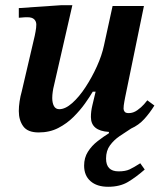

<svg xmlns="http://www.w3.org/2000/svg" viewBox="-20 -496 627 735"><path d="M394 219Q351 219 326.5 197.5Q302 176 302 138Q302 108 316.5 85Q331 62 353.5 44.5Q376 27 397 14V9Q328 5 328 -48Q328 -70 333.5 -92.5Q339 -115 346 -145H335Q324 -126 305.5 -100Q287 -74 261.5 -48.5Q236 -23 203 -6Q170 11 128 11Q86 11 69 -12.5Q52 -36 52 -71Q52 -88 55 -108Q58 -128 63 -145L113 -359Q113 -359 116 -374.5Q119 -390 119 -402Q119 -414 111 -422Q103 -430 85 -430Q73 -430 64.5 -429Q56 -428 52 -428V-465L213 -476H257L186 -166Q184 -159 182 -145.5Q180 -132 180 -121Q180 -102 186.5 -90Q193 -78 207 -78Q230 -78 256.5 -101.5Q283 -125 307.5 -162.5Q332 -200 351 -242Q370 -284 378 -322L411 -473H531L459 -123Q459 -123 456 -107Q453 -91 453 -80Q453 -74 457 -68.5Q461 -63 473 -63Q490 -63 505.5 -74Q521 -85 531.5 -97Q542 -109 544 -112L571 -92Q553 -63 532 -40Q511 -17 482 -4Q460 10 438 25Q416 40 401 60.5Q386 81 386 111Q386 160 434 160Q460 160 476 152.5Q492 145 517 129L534 153Q501 182 470 200.5Q439 219 394 219Z"/></svg>

Font: STIX Two Text SemiBold
Style: Italic
Weight: 600
Italic angle: -12°
Designer: Ross Mills, John Hudson & Paul Hanslow, Tiro Typeworks Ltd; with prior portions MicroPress Inc. and Coen Hoffman, Elsevi
Foundry: Tiro Typeworks Ltd
Version: Version 2.13 b171